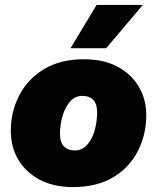

<svg xmlns="http://www.w3.org/2000/svg" viewBox="-20 -751 640 781"><path d="M277 10Q199 10 142.5 -19.5Q86 -49 55 -100.5Q24 -152 24 -218Q24 -297 58.5 -363.5Q93 -430 159.5 -470Q226 -510 322 -510Q400 -510 456.5 -480.5Q513 -451 544 -399.5Q575 -348 575 -282Q575 -204 541 -137Q507 -70 440.5 -30Q374 10 277 10ZM285 -139Q314 -139 334.5 -162Q355 -185 365 -220.5Q375 -256 375 -294Q375 -361 314 -361Q285 -361 265 -338Q245 -315 234.5 -279.5Q224 -244 224 -207Q224 -172 240 -155.5Q256 -139 285 -139ZM373 -731H561L412 -555H267Z"/></svg>

Font: Prodigy Sans ExtraBold
Style: Italic
Weight: 800
Italic angle: -13°
Designer: Wei Huang
Foundry: Wei Huang
Version: Version 1.003; ttfautohint (v1.8.3)